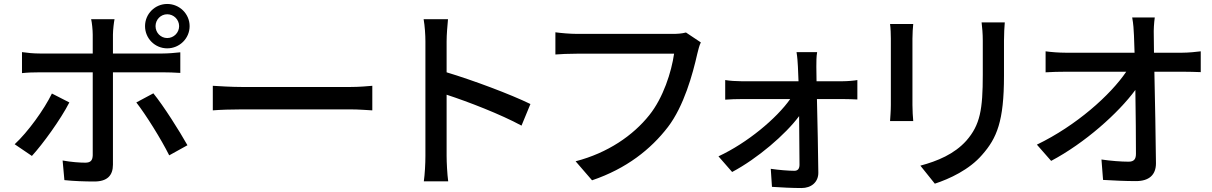

<svg xmlns="http://www.w3.org/2000/svg" viewBox="-20 -879 6115 969"><path d="M54 -151 141 -92C196 -152 286 -276 330 -362L242 -407C202 -325 121 -213 54 -151ZM91 -510C118 -513 150 -514 181 -514H448V-95C447 -68 436 -58 410 -58C384 -58 339 -61 296 -69L305 30C350 35 409 37 456 37C522 37 550 6 550 -48V-514H802C827 -514 861 -513 890 -511V-615C864 -612 827 -609 801 -609H550V-704C550 -727 555 -768 558 -782H440C444 -766 448 -728 448 -704V-609H180C149 -609 119 -612 91 -616ZM668 -362C717 -299 793 -177 834 -95L926 -146C885 -219 806 -344 754 -408ZM712 -747C712 -685 762 -635 824 -635C886 -635 937 -685 937 -747C937 -809 886 -859 824 -859C762 -859 712 -809 712 -747ZM765 -747C765 -780 791 -807 824 -807C857 -807 884 -780 884 -747C884 -714 857 -687 824 -687C791 -687 765 -714 765 -747Z M1054 -322C1088 -325 1148 -327 1203 -327H1747C1791 -327 1837 -323 1859 -322V-446C1834 -444 1795 -440 1747 -440H1203C1149 -440 1087 -444 1054 -446Z M2118 -782C2124 -748 2127 -702 2127 -670V-92C2127 -53 2124 1 2119 36H2242C2237 0 2234 -61 2234 -92V-401C2344 -365 2507 -302 2612 -245L2657 -354C2557 -403 2367 -474 2234 -514V-670C2234 -705 2238 -749 2241 -782Z M2783 -604C2808 -606 2848 -608 2891 -608H3382C3369 -516 3327 -385 3257 -298C3175 -195 3047 -107 2885 -65L2968 31C3142 -28 3265 -126 3351 -238C3432 -344 3476 -505 3499 -607C3504 -627 3509 -649 3517 -665L3442 -715C3420 -709 3395 -708 3378 -708H2891C2858 -708 2811 -712 2783 -716Z M3606 -90 3675 -11C3803 -79 3944 -200 4013 -293C4014 -199 4015 -105 4015 -48C4015 -28 4007 -17 3989 -17C3961 -17 3910 -21 3870 -27L3876 64C3918 67 3981 70 4025 70C4075 70 4110 40 4110 -7C4109 -105 4106 -256 4103 -379H4237C4258 -379 4287 -378 4307 -377V-475C4292 -472 4257 -469 4234 -469H4101L4100 -542C4100 -566 4100 -594 4104 -616H4000C4004 -592 4006 -563 4007 -542C4008 -522 4009 -498 4010 -469H3721C3696 -469 3663 -471 3640 -475V-376C3666 -378 3696 -379 3723 -379H3968C3899 -281 3752 -158 3606 -90Z M4472 -268H4589C4587 -288 4585 -323 4585 -349V-684C4585 -712 4587 -737 4589 -758H4472C4475 -737 4476 -702 4476 -684V-349C4476 -320 4473 -285 4472 -268ZM4625 -43 4698 48C4771 24 4872 -22 4937 -98C5011 -182 5047 -267 5047 -496V-674C5047 -710 5049 -740 5051 -766H4934C4937 -740 4940 -710 4940 -674V-502C4940 -327 4927 -249 4857 -169C4796 -101 4711 -66 4625 -43Z M5213 -149 5285 -67C5455 -157 5624 -308 5710 -425C5712 -303 5713 -178 5713 -103C5713 -76 5703 -63 5676 -63C5640 -63 5585 -67 5539 -74L5547 29C5600 32 5658 35 5713 35C5780 35 5814 3 5814 -55C5813 -184 5809 -369 5806 -517H5952C5977 -517 6013 -516 6040 -515V-620C6019 -617 5976 -613 5947 -613H5804L5803 -700C5802 -729 5804 -762 5808 -791H5694C5700 -759 5702 -726 5703 -700C5704 -676 5705 -646 5706 -613H5357C5325 -613 5285 -616 5257 -620V-514C5290 -516 5324 -517 5359 -517H5664C5584 -399 5412 -245 5213 -149Z"/></svg>

Font: GenEiGothic-pro-SemiBold
Style: Regular
Weight: 500
Designer: Ryoko NISHIZUKA (kana & ideographs); Paul D. Hunt (Latin, Greek & Cyrillic); Wenlong ZHANG (bopomofo); Sandoll Communica
Foundry: Adobe Systems Incorporated; o_tamon
Version: Version 1.000.140830